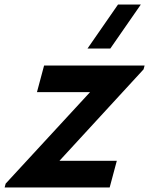

<svg xmlns="http://www.w3.org/2000/svg" viewBox="-109 -830 664 850"><path d="M379.3 -615 514.5 -810H413.5L278.3 -615ZM-88.5 0H376.5L408.1 -118H154.1L526.6 -523L531.2 -540H86.2L54.6 -422H289.6L-84 -17Z"/></svg>

Font: Manrope
Style: ExtraBoldItalic
Weight: 800
Italic angle: -15°
Designer: Mikhail Sharanda
Foundry: Mikhail Sharanda
Version: Version 4.502;hotconv 1.0.109;makeotfexe 2.5.65596